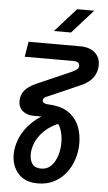

<svg xmlns="http://www.w3.org/2000/svg" viewBox="-61 -739 559 995"><g transform="rotate(5 218.5 -241.5)"><path d="M174 217Q107 217 72 177Q37 137 37 78Q37 37 55 -7Q73 -51 113.5 -91Q154 -131 219 -158L254 -100Q213 -83 183.5 -55Q154 -27 139.5 5.5Q125 38 125 70Q125 101 139 120Q153 139 185 139Q216 139 236.5 118.5Q257 98 267.5 65Q278 32 278 -4Q278 -41 267 -72Q256 -103 234 -118Q225 -125 207.5 -127.5Q190 -130 175 -130H123Q88 -130 65.5 -148.5Q43 -167 43 -201Q43 -231 61 -254Q79 -277 118 -295L303 -376Q320 -384 327.5 -391Q335 -398 335 -409Q335 -431 305 -431H50L63 -510H332Q380 -510 408 -486Q436 -462 436 -421Q436 -386 416.5 -357.5Q397 -329 354 -310L187 -237Q176 -233 169.5 -228Q163 -223 163 -214Q163 -198 188 -196L217 -194Q274 -187 308 -159.5Q342 -132 356.5 -92.5Q371 -53 371 -7Q371 35 358 75Q345 115 320 147Q295 179 258.5 198Q222 217 174 217ZM189 -577 299 -700H388L278 -577Z"/></g></svg>

Font: MuseoModerno
Style: Italic
Weight: 400
Italic angle: -9°
Designer: Pablo Cosgaya, Héctor Gatti, Marcela Romero, and the Authors of The MuseoModerno Project.
Foundry: Omnibus-Type Team
Version: Version 1.003